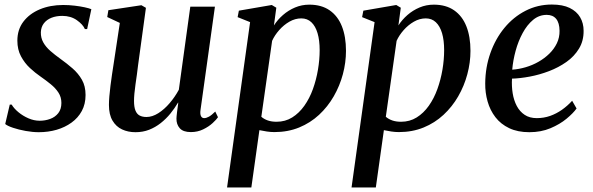

<svg xmlns="http://www.w3.org/2000/svg" viewBox="-20 -572 2615 846"><path d="M364 -444H354Q345.5 -464 318.8 -483Q292 -502 254.5 -502Q228 -502 207 -493.8Q186 -485.5 173.5 -469.5Q161 -453.5 160 -430Q159.5 -405 170.8 -385Q182 -365 202 -347.5Q222 -330 246.5 -312.5Q274.5 -292.5 299.8 -270.5Q325 -248.5 341 -220.5Q357 -192.5 357 -153.5Q357 -113.5 340.5 -83Q324 -52.5 295.2 -31.8Q266.5 -11 229.5 -0.2Q192.5 10.5 150.5 10.5Q124 10.5 93.2 5Q62.5 -0.5 37.8 -8.8Q13 -17 3 -25.5L23 -111H31.5Q41.5 -94 61 -77.8Q80.5 -61.5 105 -50.8Q129.5 -40 155 -40Q179 -40 201 -48Q223 -56 236.8 -73.5Q250.5 -91 250.5 -118.5Q250.5 -144 237.5 -164Q224.5 -184 203.2 -201.2Q182 -218.5 157.5 -235.5Q135.5 -250.5 112 -272.2Q88.5 -294 72.5 -323.8Q56.5 -353.5 56.5 -393Q56.5 -441.5 83 -476.5Q109.5 -511.5 155.2 -530.8Q201 -550 258.5 -550Q284 -550 309 -547Q334 -544 353.5 -539.8Q373 -535.5 382.5 -531.5Z M577 10.5Q544 10.5 517.8 -1.8Q491.5 -14 475.8 -40.5Q460 -67 460 -109.5Q460 -125.5 461.8 -147.5Q463.5 -169.5 466.8 -194.5Q470 -219.5 473.5 -243.5Q477 -267.5 480 -286L508 -471L452.5 -497L457.5 -527L603 -549L623 -537.5L588.5 -285.5Q586.5 -265.5 583.2 -243.5Q580 -221.5 577 -200Q574 -178.5 572.2 -159.8Q570.5 -141 570.5 -127.5Q570.5 -100.5 576.8 -85Q583 -69.5 595.2 -63Q607.5 -56.5 625.5 -56.5Q651 -56.5 677.5 -73.2Q704 -90 727.5 -117.5Q751 -145 768 -176.5L818.5 -542.5H927L863.5 -87.5Q861 -69.5 865.5 -60.5Q870 -51.5 879.5 -51.5Q889 -51.5 900.8 -58Q912.5 -64.5 928.5 -80.5L940.5 -55.5Q934 -45.5 917 -29.8Q900 -14 875.2 -2Q850.5 10 821 10Q787 10 772 -7Q757 -24 757.5 -50Q757.5 -53 758.2 -60.8Q759 -68.5 760.2 -79Q761.5 -89.5 763 -100.2Q764.5 -111 765.5 -119L764.5 -120Q749.5 -94.5 730.5 -71.2Q711.5 -48 688 -29.5Q664.5 -11 637 -0.2Q609.5 10.5 577 10.5Z M980.5 254 1082 -474.5 1027 -496.5 1032.5 -525 1177.5 -550 1197.5 -538 1187 -460Q1203 -485 1226.8 -505.8Q1250.5 -526.5 1280 -539Q1309.5 -551.5 1343 -551.5Q1396.5 -551.5 1432.5 -526.5Q1468.5 -501.5 1486.5 -456Q1504.5 -410.5 1504.5 -348Q1504.5 -296.5 1490.8 -245Q1477 -193.5 1450.5 -147.5Q1424 -101.5 1385.8 -66Q1347.5 -30.5 1298 -10.2Q1248.5 10 1189 10Q1173 10 1156 7.5Q1139 5 1123 1.5L1087.5 254ZM1131.5 -57.5Q1143.5 -47 1160.2 -41.2Q1177 -35.5 1198.5 -35.5Q1237 -35.5 1267.5 -54.5Q1298 -73.5 1321 -106Q1344 -138.5 1358.8 -179.5Q1373.5 -220.5 1381 -264.8Q1388.5 -309 1388.5 -351Q1388.5 -394.5 1379.2 -425.8Q1370 -457 1352 -474Q1334 -491 1307.5 -491Q1280.5 -491 1255.2 -476.5Q1230 -462 1210 -439.2Q1190 -416.5 1179 -392Z M1529 254 1630.5 -474.5 1575.5 -496.5 1581 -525 1726 -550 1746 -538 1735.5 -460Q1751.5 -485 1775.2 -505.8Q1799 -526.5 1828.5 -539Q1858 -551.5 1891.5 -551.5Q1945 -551.5 1981 -526.5Q2017 -501.5 2035 -456Q2053 -410.5 2053 -348Q2053 -296.5 2039.2 -245Q2025.5 -193.5 1999 -147.5Q1972.5 -101.5 1934.2 -66Q1896 -30.5 1846.5 -10.2Q1797 10 1737.5 10Q1721.5 10 1704.5 7.5Q1687.5 5 1671.5 1.5L1636 254ZM1680 -57.5Q1692 -47 1708.8 -41.2Q1725.5 -35.5 1747 -35.5Q1785.5 -35.5 1816 -54.5Q1846.5 -73.5 1869.5 -106Q1892.5 -138.5 1907.2 -179.5Q1922 -220.5 1929.5 -264.8Q1937 -309 1937 -351Q1937 -394.5 1927.8 -425.8Q1918.5 -457 1900.5 -474Q1882.5 -491 1856 -491Q1829 -491 1803.8 -476.5Q1778.5 -462 1758.5 -439.2Q1738.5 -416.5 1727.5 -392Z M2520.5 -94Q2506 -73.5 2476.5 -49Q2447 -24.5 2405.5 -7Q2364 10.5 2312.5 10.5Q2261 10.5 2223.8 -7.2Q2186.5 -25 2163 -55.5Q2139.5 -86 2128.5 -124.8Q2117.5 -163.5 2118 -204.5Q2118.5 -275.5 2140.8 -338.2Q2163 -401 2202.5 -449Q2242 -497 2295.5 -524.5Q2349 -552 2411.5 -552Q2459.5 -552 2490.2 -537Q2521 -522 2536.2 -496Q2551.5 -470 2551.5 -436.5Q2552 -392 2531.2 -357.8Q2510.5 -323.5 2475.8 -299Q2441 -274.5 2399 -258.5Q2357 -242.5 2314.2 -234.5Q2271.5 -226.5 2236 -225.5Q2234 -192 2239 -161Q2244 -130 2257 -105.2Q2270 -80.5 2291.8 -66Q2313.5 -51.5 2345 -51.5Q2376 -51.5 2403.8 -61.2Q2431.5 -71 2456 -88.2Q2480.5 -105.5 2501 -128ZM2389 -506.5Q2355.5 -506.5 2329 -484.5Q2302.5 -462.5 2283 -426.5Q2263.5 -390.5 2252 -348.2Q2240.5 -306 2237 -265Q2266.5 -267 2296.2 -275.8Q2326 -284.5 2352.8 -299.8Q2379.5 -315 2400.5 -335.5Q2421.5 -356 2433.8 -381.5Q2446 -407 2445.5 -436.5Q2445 -471.5 2430.5 -489Q2416 -506.5 2389 -506.5Z"/></svg>

Font: Merriweather 60pt Medium
Style: Italic
Weight: 500
Italic angle: -7.8°
Version: Version 2.101